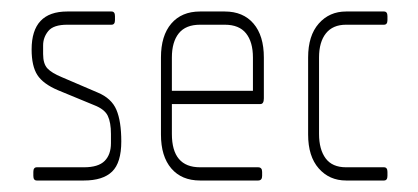

<svg xmlns="http://www.w3.org/2000/svg" viewBox="-20 -314 728 334"><path d="M126 0H44Q38 0 38 -8V-15Q38 -23 44 -23H126Q151 -23 162 -34Q173 -45 173 -65V-81Q173 -101 167.5 -112.5Q162 -124 144 -131L81 -157Q55 -168 45 -183.5Q35 -199 35 -228Q35 -294 97 -294H174Q180 -294 180 -286V-279Q180 -271 174 -271H97Q73 -271 64 -260Q55 -249 55 -235V-220Q55 -203 62.5 -195Q70 -187 87 -180L150 -153Q174 -143 182.5 -123Q191 -103 191 -68Q191 -31 175 -15.5Q159 0 126 0Z M433 -133H279V-81Q279 -23 328 -23H429Q436 -23 436 -15V-8Q436 0 429 0H328Q296 0 278 -21Q260 -42 260 -80V-214Q260 -252 278 -273Q296 -294 328 -294H371Q403 -294 421 -273Q439 -252 439 -214V-143Q439 -133 433 -133ZM420 -214Q420 -241 408 -256Q396 -271 371 -271H328Q303 -271 291 -256Q279 -241 279 -214V-156H420Z M648 0H582Q553 0 534.5 -21Q516 -42 516 -80V-214Q516 -252 534.5 -273Q553 -294 582 -294H648Q654 -294 654 -286V-279Q654 -271 648 -271H582Q559 -271 547 -256Q535 -241 535 -214V-81Q535 -54 546.5 -38.5Q558 -23 582 -23H648Q654 -23 654 -15V-8Q654 0 648 0Z"/></svg>

Font: Chathura Light
Style: Regular
Weight: 300
Designer: Appaji Ambarisha Darbha
Foundry: Aditya Fonts
Version: Version 1.002 2016